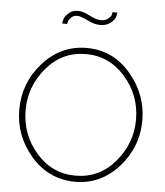

<svg xmlns="http://www.w3.org/2000/svg" viewBox="-60 -971 885 1029"><g transform="rotate(5 382.0 -456.5)"><path d="M382 5Q240 4 145.5 -104.5Q51 -213 51 -355Q51 -499 147.5 -607Q244 -715 383 -715Q524 -715 618.5 -604.5Q713 -494 713 -355Q713 -210 616.5 -102.5Q520 5 382 5ZM85 -355Q85 -224 170 -126Q255 -28 382 -28Q510 -28 594.5 -128Q679 -228 679 -355Q679 -486 593 -584Q507 -682 382 -682Q254 -682 169.5 -582.5Q85 -483 85 -355ZM443 -844Q411 -844 373.5 -863Q336 -882 317 -882Q298 -882 285.5 -870.5Q273 -859 270 -849.5Q267 -840 267 -834H240Q240 -843 244.5 -858Q249 -873 268.5 -891Q288 -909 319 -909Q346 -909 382.5 -889.5Q419 -870 444 -870Q469 -870 483.5 -882Q498 -894 500.5 -903Q503 -912 503 -918H529Q529 -908 524.5 -893.5Q520 -879 498.5 -861.5Q477 -844 443 -844Z"/></g></svg>

Font: Raleway
Style: ExtraLight
Weight: 200
Designer: Matt McInerney, Pablo Impallari, Rodrigo Fuenzalida
Foundry: Matt McInerney, Pablo Impallari, Rodrigo Fuenzalida
Version: Version 2.001